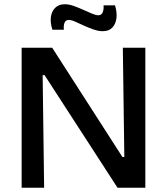

<svg xmlns="http://www.w3.org/2000/svg" viewBox="-20 -885 786 905"><path d="M82 0V-660H226L557 -145H566L559 -660H665V0H534L190 -531H181L188 0ZM464 -738Q444 -738 421 -746Q398 -754 376 -764Q354 -774 335.5 -782.5Q317 -791 304 -791Q290 -791 284.5 -778.5Q279 -766 281 -745H227Q216 -779 220 -806Q224 -833 241 -849Q258 -865 285 -865Q305 -865 327.5 -857Q350 -849 372 -839Q394 -829 413 -821Q432 -813 443 -813Q459 -813 464.5 -828Q470 -843 468 -860H522Q532 -828 529 -800.5Q526 -773 510 -755.5Q494 -738 464 -738Z"/></svg>

Font: Bricolage Grotesque 96pt ExtraBold Medium
Style: Regular
Weight: 500
Version: Version 1.001;gftools[0.9.33.dev8+g029e19f]